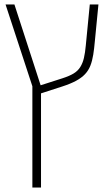

<svg xmlns="http://www.w3.org/2000/svg" viewBox="-20 -606 482 866"><path d="M126 240V-217L5 -586H45L165 -216V240ZM159 -183 156 -219 262 -253Q293 -263 312 -274.5Q331 -286 342 -303.5Q353 -321 358.5 -344.5Q364 -368 367 -401L385 -586H424L408 -422Q405 -387 400.5 -359Q396 -331 387.5 -309.5Q379 -288 363.5 -271.5Q348 -255 323 -241.5Q298 -228 261 -216Z"/></svg>

Font: Noto Sans Hebrew ExtraLight
Style: Regular
Weight: 250
Designer: Monotype Design Team
Foundry: Monotype Imaging Inc.
Version: Version 2.003